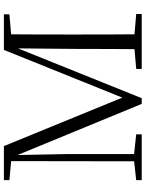

<svg xmlns="http://www.w3.org/2000/svg" viewBox="102 -868 765 1010"><g transform="rotate(-90 485.0 -362.5)"><path d="M731 0H917V-29L810 -38C809 -136 809 -235 809 -335V-390C809 -490 809 -590 810 -687L915 -696V-725H728L477 -102L222 -725H43V-696L143 -687L142 -40L43 -29V0H284V-29L180 -40V-393L175 -653L444 0H474L736 -651L733 -325C733 -234 733 -136 732 -38L628 -29V0Z"/></g></svg>

Font: Noto Serif CJK KR Light
Style: Regular
Weight: 300
Designer: Ryoko NISHIZUKA 西塚涼子 (kana & ideographs); Frank Grießhammer (Latin, Greek & Cyrillic); Wenlong ZHANG 张文龙 (bopomofo); San
Foundry: Adobe
Version: Version 2.001;hotconv 1.1.0;makeotfexe 2.6.0